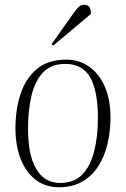

<svg xmlns="http://www.w3.org/2000/svg" viewBox="-20 -774 530 808"><path d="M228 14Q171 14 130 -17.5Q89 -49 67 -105Q45 -161 45 -234Q45 -313 66.5 -378.5Q88 -444 135 -483.5Q182 -523 259 -523Q313 -523 355 -493.5Q397 -464 421 -409.5Q445 -355 445 -279Q445 -222 432.5 -169Q420 -116 394 -75Q368 -34 326.5 -10Q285 14 228 14ZM233 -4Q291 -4 325.5 -39Q360 -74 376 -136Q392 -198 392 -278Q392 -390 360 -447.5Q328 -505 254 -505Q196 -505 162 -470Q128 -435 113 -373.5Q98 -312 98 -232Q98 -120 133 -62Q168 -4 233 -4ZM287 -715Q303 -738 312.5 -746Q322 -754 335 -754Q351 -754 357.5 -742Q364 -730 362 -715L204 -582L197 -588Z"/></svg>

Font: Literata 72pt ExtraLight
Style: Italic
Weight: 200
Italic angle: -2°
Designer: Latin by Veronika Burian and Jose Scaglione. Greek by Irene Vlachou. Cyrillic by Vera Evstafieva
Foundry: TypeTogether
Version: Version 3.002